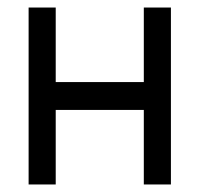

<svg xmlns="http://www.w3.org/2000/svg" viewBox="-20 -490 530 510"><path d="M434 0H362V-198H128V0H56V-470H128V-272H362V-470H434Z"/></svg>

Font: Kreadon
Style: Regular
Weight: 400
Designer: kohakuno
Foundry: StudioGnu
Version: Version 1.000;Glyphs 3.1.2 (3151)